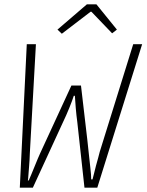

<svg xmlns="http://www.w3.org/2000/svg" viewBox="-20 -862 673 882"><path d="M71 0 103 -659H145L117 -157Q116 -124 113.5 -96Q111 -68 110 -51.5Q109 -35 108 -33H112Q117 -44 124 -61Q131 -78 139 -97.5Q147 -117 154 -134Q161 -151 165 -159L308 -469H352L381 -221Q384 -196 387.5 -160.5Q391 -125 395 -91.5Q399 -58 399 -38H405Q408 -48 412 -65Q416 -82 421 -101Q426 -120 431 -137Q436 -154 438 -164L592 -659H633L427 0H368L335 -302Q331 -331 328 -366Q325 -401 324 -422H319Q312 -400 298 -365.5Q284 -331 270 -302L131 0ZM264 -707 244 -726 379 -842H423L517 -726L495 -709L400 -808H396Z"/></svg>

Font: Source Code Pro ExtraLight Light
Style: Italic
Weight: 300
Italic angle: -11°
Monospace: yes
Version: Version 1.016;hotconv 1.0.116;makeotfexe 2.5.65601